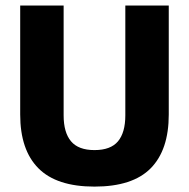

<svg xmlns="http://www.w3.org/2000/svg" viewBox="-20 -659 683 694"><path d="M321.5 15.5Q184.5 15.5 118.8 -50.8Q53 -117 53 -245V-639H210V-242Q210 -180 236.8 -148.2Q263.5 -116.5 321.5 -116.5Q380 -116.5 406.5 -148.2Q433 -180 433 -242V-639H590V-245Q590 -117 524.8 -50.8Q459.5 15.5 321.5 15.5Z"/></svg>

Font: Anek Latin
Style: Bold
Weight: 700
Designer: Yesha Goshar
Foundry: Ek Type
Version: Version 1.003